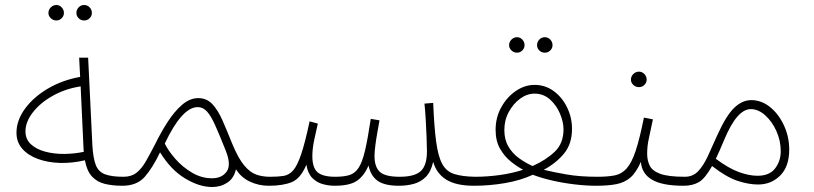

<svg xmlns="http://www.w3.org/2000/svg" viewBox="-20 -739 3260 769"><path d="M470 5Q431 5 400 -2.5Q369 -10 348.5 -32Q328 -54 320 -97Q268 -85 219.5 -86.5Q171 -88 131.5 -102.5Q92 -117 69 -143.5Q46 -170 46 -207Q46 -257 80 -303.5Q114 -350 171.5 -384Q229 -418 301 -431L297 -508H333L350 -157Q353 -106 363.5 -78.5Q374 -51 400.5 -41Q427 -31 474 -31Q491 -31 491 -14Q491 -7 485 -1Q479 5 470 5ZM82 -213Q82 -181 104 -161Q126 -141 161.5 -131.5Q197 -122 238 -122.5Q279 -123 316 -131L315 -135L303 -393Q243 -384 192.5 -356Q142 -328 112 -289.5Q82 -251 82 -213ZM317 -657Q304 -657 295 -666Q286 -675 286 -687Q286 -700 295 -709.5Q304 -719 317 -719Q330 -719 339 -709.5Q348 -700 348 -687Q348 -675 339 -666Q330 -657 317 -657ZM206 -657Q193 -657 183.5 -666Q174 -675 174 -687Q174 -700 183.5 -709.5Q193 -719 206 -719Q218 -719 227 -709.5Q236 -700 236 -687Q236 -675 227 -666Q218 -657 206 -657Z M470 5 475 -31Q506 -31 526.5 -47Q547 -63 564 -92.5Q581 -122 602 -163Q624 -208 651 -250Q678 -292 709 -319Q740 -346 774 -346Q808 -346 830.5 -322Q853 -298 871 -257Q889 -216 909 -166Q934 -105 958 -76.5Q982 -48 1007 -39.5Q1032 -31 1061 -31Q1068 -31 1073 -27Q1078 -23 1078 -14Q1078 -7 1073.5 -1Q1069 5 1057 5Q1016 5 981 -11.5Q946 -28 925 -61Q917 -25 890.5 -7.5Q864 10 830 10Q778 10 721 -24.5Q664 -59 621 -129Q591 -66 559.5 -30.5Q528 5 470 5ZM640 -164Q654 -135 682.5 -102.5Q711 -70 749 -47.5Q787 -25 829 -25Q869 -25 888 -52Q907 -79 884 -136Q859 -199 842 -237Q825 -275 809 -292.5Q793 -310 772 -310Q709 -310 640 -164Z M1057 5 1062 -31Q1094 -31 1116 -34.5Q1138 -38 1154.5 -57Q1171 -76 1186.5 -122Q1202 -168 1220 -253L1253 -244Q1247 -218 1239 -181Q1231 -144 1231 -114Q1231 -67 1252 -49Q1273 -31 1323 -31Q1356 -31 1378.5 -37.5Q1401 -44 1416 -66.5Q1431 -89 1442 -136Q1453 -183 1465 -263L1500 -257Q1497 -239 1492 -212Q1487 -185 1483.5 -158Q1480 -131 1480 -114Q1480 -71 1501 -51Q1522 -31 1581 -31Q1641 -31 1665.5 -54Q1690 -77 1690 -133Q1690 -156 1688.5 -191Q1687 -226 1685 -262Q1683 -298 1680 -324L1715 -327Q1719 -229 1727 -170.5Q1735 -112 1751.5 -82Q1768 -52 1799.5 -42Q1831 -32 1882 -31Q1899 -31 1899 -14Q1899 -7 1893 -1Q1887 5 1878 5Q1807 5 1767.5 -19.5Q1728 -44 1715 -91Q1706 -51 1685.5 -30.5Q1665 -10 1637 -2.5Q1609 5 1578 5Q1521 5 1493 -14.5Q1465 -34 1456 -76Q1438 -34 1409 -14.5Q1380 5 1320 5Q1297 5 1273 -1.5Q1249 -8 1231 -26Q1213 -44 1207 -79Q1184 -24 1148.5 -9.5Q1113 5 1057 5Z M1878 5 1883 -31Q1932 -31 1982 -38Q2032 -45 2075 -59Q2051 -72 2026 -92Q2001 -112 1983 -143Q1965 -174 1965 -219Q1965 -269 1988 -310Q2011 -351 2046.5 -375Q2082 -399 2121 -399Q2164 -399 2198 -374Q2232 -349 2251.5 -308.5Q2271 -268 2271 -223Q2271 -163 2239.5 -124.5Q2208 -86 2158 -59Q2194 -50 2248 -40.5Q2302 -31 2373 -31Q2390 -31 2390 -14Q2390 -7 2383.5 -1Q2377 5 2368 5Q2328 5 2281.5 -0.5Q2235 -6 2191.5 -16Q2148 -26 2114 -39Q2064 -16 2002 -5.5Q1940 5 1878 5ZM2000 -218Q2000 -180 2016 -152.5Q2032 -125 2058 -106Q2084 -87 2113 -74Q2167 -98 2202 -131.5Q2237 -165 2237 -221Q2237 -250 2223 -283.5Q2209 -317 2183 -340.5Q2157 -364 2121 -364Q2091 -364 2063.5 -344Q2036 -324 2018 -291Q2000 -258 2000 -218ZM2162 -528Q2149 -528 2140 -537Q2131 -546 2131 -558Q2131 -571 2140 -580.5Q2149 -590 2162 -590Q2175 -590 2184 -580.5Q2193 -571 2193 -558Q2193 -546 2184 -537Q2175 -528 2162 -528ZM2051 -528Q2038 -528 2028.5 -537Q2019 -546 2019 -558Q2019 -571 2028.5 -580.5Q2038 -590 2051 -590Q2063 -590 2072 -580.5Q2081 -571 2081 -558Q2081 -546 2072 -537Q2063 -528 2051 -528Z M2368 5 2373 -31Q2414 -31 2442 -36.5Q2470 -42 2490 -64.5Q2510 -87 2526 -135Q2542 -183 2559 -268L2595 -261Q2585 -212 2578.5 -183Q2572 -154 2572 -123Q2572 -97 2582 -76Q2592 -55 2624 -43Q2656 -31 2723 -31Q2739 -31 2739 -14Q2739 -7 2733 -1Q2727 5 2718 5Q2632 5 2591 -19.5Q2550 -44 2547 -91Q2528 -48 2505 -28Q2482 -8 2449 -1.5Q2416 5 2368 5ZM2539 -390Q2526 -390 2516.5 -399Q2507 -408 2507 -420Q2507 -433 2516.5 -442.5Q2526 -452 2539 -452Q2552 -452 2561 -442.5Q2570 -433 2570 -420Q2570 -408 2561 -399Q2552 -390 2539 -390Z M2718 5 2723 -31Q2755 -31 2776 -53Q2797 -75 2815 -113.5Q2833 -152 2854 -200Q2889 -277 2921 -307.5Q2953 -338 2989 -338Q3030 -338 3064.5 -310Q3099 -282 3120 -236.5Q3141 -191 3141 -140Q3141 -72 3105 -36Q3069 0 3016 0Q2979 0 2934.5 -14.5Q2890 -29 2832 -74Q2804 -24 2779 -9.5Q2754 5 2718 5ZM2881 -180Q2862 -134 2847 -103Q2898 -65 2939 -50Q2980 -35 3014 -35Q3062 -35 3084.5 -64.5Q3107 -94 3107 -133Q3107 -176 3089.5 -214.5Q3072 -253 3044.5 -277.5Q3017 -302 2987 -302Q2932 -302 2881 -180Z"/></svg>

Font: Noto Sans Arabic UI XLt
Style: Regular
Weight: 200
Designer: Monotype Design Team, Nadine Chahine and Nizar Qandah
Foundry: Monotype Imaging Inc.
Version: Version 2.010; ttfautohint (v1.8.4.7-5d5b)